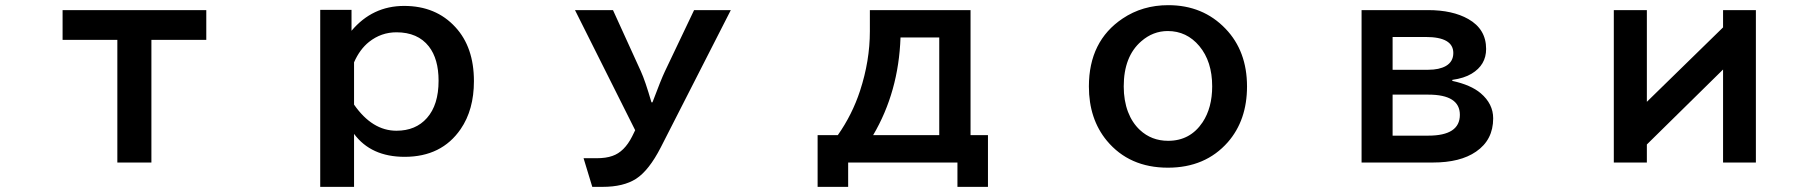

<svg xmlns="http://www.w3.org/2000/svg" viewBox="-20 -604 7040 743"><path d="M222.2 -564.9H778.3V-449.7H565.9V24.9H434.1V-449.7H222.2Z M1340.3 -565.9V-484.9Q1421.4 -581.1 1543.9 -581.1Q1667 -581.1 1742.2 -499Q1814 -421.4 1814 -290Q1814 -179.2 1762.7 -104.5Q1689 2.9 1545.9 2.9Q1416 2.9 1350.1 -85.9V119.1H1219.2V-565.9ZM1350.1 -199.2Q1420.4 -98.1 1514.2 -98.1Q1588.9 -98.1 1632.3 -147.5Q1677.2 -198.2 1677.2 -291.5Q1677.2 -376 1639.6 -424.3Q1596.7 -479 1514.2 -479Q1455.1 -479 1408.2 -441.9Q1372.1 -413.1 1350.1 -362.8Z M2205.1 -564.9H2352.1L2460 -328.1Q2476.6 -292 2501 -208H2504.9Q2538.1 -296.4 2553.2 -328.1L2666 -564.9H2808.1L2537.1 -33.7Q2491.2 55.7 2441.4 87.9Q2392.6 119.1 2312 119.1H2272L2238.3 8.3H2288.1Q2325.2 8.3 2349.6 -0.5Q2396 -16.1 2426.3 -76.2L2438 -100.1Z M3346.2 -564.9H3735.8V-81.1H3803.2V119.1H3685.1V24.9H3262.2V119.1H3144V-81.1H3222.2Q3277.8 -160.2 3308.1 -252.4Q3346.2 -368.7 3346.2 -482.9ZM3614.7 -459H3464.8Q3457.5 -248.5 3358.9 -81.1H3614.7Z M4501 -584Q4635.3 -584 4722.7 -492.7Q4805.7 -406.2 4805.7 -269.5Q4805.7 -138.7 4731.4 -53.7Q4644.5 44.9 4499.5 44.9Q4350.1 44.9 4263.2 -59.6Q4193.8 -143.6 4193.8 -269.5Q4193.8 -444.8 4324.2 -532.2Q4401.4 -584 4501 -584ZM4499 -483.9Q4441.9 -483.9 4396.5 -444.3Q4328.6 -385.7 4328.6 -269.5Q4328.6 -214.8 4345.2 -170.9Q4361.3 -128.9 4391.1 -101.1Q4436 -59.1 4500.5 -59.1Q4585.9 -59.1 4633.8 -130.9Q4670.9 -187 4670.9 -270Q4670.9 -366.2 4621.1 -425.8Q4572.3 -483.9 4499 -483.9Z M5249 -564.9H5506.3Q5601.1 -564.9 5662.1 -530.3Q5731 -491.2 5731 -414.6Q5731 -352.5 5674.8 -318.8Q5646 -301.3 5600.1 -294.9V-291Q5671.9 -275.4 5710 -243.2Q5758.3 -202.1 5758.3 -146Q5758.3 -62.5 5691.9 -17.1Q5630.9 24.9 5525.4 24.9H5249ZM5369.1 -460.9V-334H5507.3Q5549.3 -334 5575.2 -348.6Q5604 -365.2 5604 -398.9Q5604 -460.9 5497.1 -460.9ZM5369.1 -237.8V-79.1H5507.3Q5629.4 -79.1 5629.4 -159.7Q5629.4 -237.8 5507.3 -237.8Z M6225.1 -564.9H6353V-210L6647.9 -498V-564.9H6774.9V24.9H6647.9V-335L6353 -44.9V24.9H6225.1Z"/></svg>

Font: BIZ UDGothic
Style: Bold
Weight: 700
Monospace: yes
Designer: TypeBank Co., Ltd.
Foundry: Morisawa Inc.
Version: Version 1.05